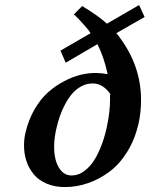

<svg xmlns="http://www.w3.org/2000/svg" viewBox="-20 -737 599 769"><path d="M267.1 -34.2Q279.8 -34.2 293 -38.6Q306.2 -43 322.5 -55.9Q338.9 -68.8 353.3 -89.4Q367.7 -109.9 382.3 -144.8Q397 -179.7 407.2 -225.1Q420.9 -287.6 420.9 -340.8Q420.9 -353 419.9 -357.9L423.8 -356.9Q411.1 -377.9 392.3 -390.4Q373.5 -402.8 351.1 -402.8Q327.1 -402.8 305.9 -391.4Q284.7 -379.9 269.3 -362.1Q253.9 -344.2 241.2 -320.3Q228.5 -296.4 220.5 -273.7Q212.4 -251 207 -227.1Q196.8 -185.5 196.8 -149.9Q196.8 -97.2 215.8 -65.7Q234.9 -34.2 267.1 -34.2ZM83 -209Q94.7 -258.8 118.9 -300Q143.1 -341.3 172.6 -367.4Q202.1 -393.6 236.6 -411.6Q271 -429.7 302.2 -437.3Q333.5 -444.8 361.8 -444.8Q385.7 -444.8 411.1 -439.9Q396.5 -508.8 370.1 -560.1L243.2 -485.8L222.2 -534.2L342.8 -604Q337.9 -610.4 333 -618.2Q296.4 -661.6 275.9 -679.2L309.1 -712.9Q377.9 -670.9 408.2 -642.1L537.1 -716.8L559.1 -668.9L445.8 -604Q447.3 -602.5 450 -599.4Q452.6 -596.2 454.6 -593.8L458 -588.9Q544.9 -473.1 544.9 -336.9Q544.9 -285.6 534.2 -238.8Q519.5 -176.8 488.8 -127.7Q458 -78.6 417.7 -48.8Q377.4 -19 332.3 -3.4Q287.1 12.2 240.2 12.2Q199.2 12.2 167 -1.5Q134.8 -15.1 115.2 -38.8Q95.7 -62.5 85.9 -91.8Q76.2 -121.1 76.2 -154.8Q76.2 -183.6 83 -209Z"/></svg>

Font: Linux Libertine G
Style: Semibold Italic
Weight: 600
Italic angle: -11.5°
Designer: Philipp H. Poll
Foundry: Philipp H. Poll
Version: Version 5.1.1